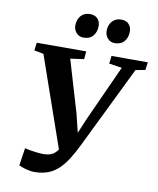

<svg xmlns="http://www.w3.org/2000/svg" viewBox="-103 -1045 938 1139"><g transform="rotate(10 366.5 -476.0)"><path d="M183 14.5Q158.5 14.5 131.2 6.8Q104 -1 88.5 -8.5L104.5 -114.5Q122.5 -110.5 142.2 -107Q162 -103.5 180 -101.8Q198 -100 211 -99.5Q228.5 -99.5 244.8 -102Q261 -104.5 276 -114Q291 -123.5 304.8 -144.2Q318.5 -165 331 -201L314 -112.5L114.5 -685L58 -696L64 -743L362 -743.5L358 -696L276 -684.5L369.5 -369.5L411 -199.5L371.5 -200L436.5 -354L586.5 -684L509 -696L514.5 -743H733L727 -696L669 -685L432.5 -200.5Q407 -147 381.8 -106.8Q356.5 -66.5 328.2 -39.5Q300 -12.5 264.5 1Q229 14.5 183 14.5ZM331 -821Q305 -821 288 -839.8Q271 -858.5 271.5 -886Q272.5 -922 292.8 -943.8Q313 -965.5 346 -965.5Q377 -965.5 393 -947.5Q409 -929.5 408.5 -903Q408 -867 388.2 -844Q368.5 -821 331 -821ZM519 -821Q493 -821 476.5 -839.8Q460 -858.5 460 -886Q461 -922 481.2 -943.8Q501.5 -965.5 534 -965.5Q565 -965.5 581 -947.5Q597 -929.5 596.5 -903Q596 -867 576.2 -844Q556.5 -821 519 -821Z"/></g></svg>

Font: Merriweather 28pt
Style: Bold Italic
Weight: 700
Italic angle: -7.8°
Version: Version 2.101